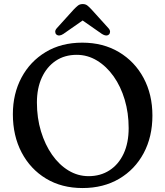

<svg xmlns="http://www.w3.org/2000/svg" viewBox="-20 -932 835 970"><path d="M395.5 -716.5Q501 -716.5 581 -668.8Q661 -621 705.5 -537.8Q750 -454.5 750 -348Q750 -241 705.8 -158.2Q661.5 -75.5 582 -28.8Q502.5 18 397 18Q291.5 18 212.5 -29.8Q133.5 -77.5 89.2 -161.8Q45 -246 45 -355Q45 -458 88.5 -539.8Q132 -621.5 210.8 -669Q289.5 -716.5 395.5 -716.5ZM630 -285Q630 -361.5 610 -428.5Q590 -495.5 554 -546.2Q518 -597 470.2 -626Q422.5 -655 367.5 -655Q306.5 -655 261.5 -624.8Q216.5 -594.5 191.5 -540.5Q166.5 -486.5 166.5 -414Q166.5 -336 187 -268.5Q207.5 -201 243.2 -150Q279 -99 326.2 -70.5Q373.5 -42 427.5 -42Q487.5 -42 533.2 -71.5Q579 -101 604.5 -155.5Q630 -210 630 -285ZM300 -760.5Q278.5 -746.5 265 -757.5Q259.5 -762 259 -771Q258.5 -780 267 -789.5L352.5 -884Q364.5 -896.5 374 -904Q383.5 -911.5 398 -911.5Q412 -911.5 421.5 -904Q431 -896.5 442.5 -884L528 -789.5Q536.5 -780 536 -771Q535.5 -762 530 -757.5Q517 -746.5 495 -760.5L397.5 -828.5Z"/></svg>

Font: Fraunces 9pt SuperSoft
Style: Regular
Weight: 400
Version: Version 1.000;[b76b70a41]